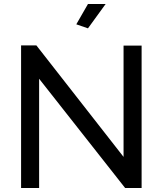

<svg xmlns="http://www.w3.org/2000/svg" viewBox="-20 -936 810 956"><path d="M418 -794.9 359.9 -814.9 418 -916H505.9ZM174.8 -543.9V0H85V-710H161.1L595.2 -154.8V-709H685.1V0H603Z"/></svg>

Font: Rawline Medium
Style: Regular
Weight: 500
Designer: Matt McInerney, Pablo Impallari, Rodrigo Fuenzalida
Foundry: Matt McInerney, Pablo Impallari, Rodrigo Fuenzalida
Version: Version 4.020;PS 004.020;hotconv 1.0.88;makeotf.lib2.5.64775